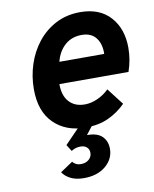

<svg xmlns="http://www.w3.org/2000/svg" viewBox="-86 -588 719 896"><g transform="rotate(-10 274.0 -140.0)"><path d="M288 12Q194.5 12 137.5 -44.5Q80.5 -101 80.5 -205.5Q80.5 -266.5 99 -323.2Q117.5 -380 153.2 -425Q189 -470 240 -496.5Q291 -523 355.5 -523Q447.5 -523 498 -466.8Q548.5 -410.5 548.5 -320.5Q548.5 -263.5 529.5 -209H202Q202 -154 229 -124.5Q256 -95 303 -95Q333 -95 364 -109Q395 -123 418 -146L479 -67Q442.5 -30.5 396.2 -9.2Q350 12 288 12ZM220 -311.5H432.5Q434 -358.5 411.5 -387.8Q389 -417 344 -417Q297 -417 264.8 -388.8Q232.5 -360.5 220 -311.5ZM239.5 243Q201 243 175.8 229.8Q150.5 216.5 138.5 197.5L197.5 158Q202.5 165 212.5 170.5Q222.5 176 237.5 176Q260 176 274.5 163.2Q289 150.5 289 131.5Q289 115 278 105Q267 95 247.5 95Q224.5 95 204.5 108L185 77L260 -0.5H325L287.5 47.5Q337 47.5 359.5 70.2Q382 93 382 129Q382 177 342.8 210Q303.5 243 239.5 243Z"/></g></svg>

Font: Overpass
Style: Bold Italic
Weight: 700
Italic angle: -10°
Designer: Delve Withrington, Dave Bailey, Thomas Jockin
Foundry: Delve Fonts LLC
Version: Version 4.000; ttfautohint (v1.8.3)